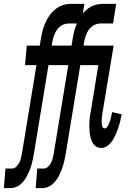

<svg xmlns="http://www.w3.org/2000/svg" viewBox="-70 -755 690 990"><path d="M-50 215 -42 114H-8Q4 114 13.5 105Q23 96 29 84.5Q35 73 38 61Q41 49 43 37L118 -419H59L68 -520H135L141 -557Q144 -573 147.5 -588.5Q151 -604 156.5 -619Q162 -634 169.5 -649Q177 -664 186.5 -677Q196 -690 208.5 -701.5Q221 -713 235 -720.5Q249 -728 264.5 -731.5Q280 -735 296 -735H365L349 -634H288Q277 -634 266 -631.5Q255 -629 245 -622Q235 -615 227 -605.5Q219 -596 214 -585Q209 -574 205.5 -563Q202 -552 200 -541L197 -520H304L296 -419H180L105 37Q102 51 99.5 65Q97 79 93 93Q89 107 84 120Q79 133 72 147Q65 161 56.5 173Q48 185 36.5 195Q25 205 11 210Q-3 215 -17 215ZM114 215 122 114H156Q168 114 177.5 105Q187 96 193 84.5Q199 73 202 61Q205 49 207 37L282 -419H223L232 -520H299L305 -557Q308 -573 311.5 -588.5Q315 -604 320.5 -619Q326 -634 333.5 -649Q341 -664 350.5 -677Q360 -690 372.5 -701.5Q385 -713 399 -720.5Q413 -728 428.5 -731.5Q444 -735 460 -735H529L513 -634H452Q441 -634 430 -631.5Q419 -629 409 -622Q399 -615 391 -605.5Q383 -596 378 -585Q373 -574 369.5 -563Q366 -552 364 -541L361 -520H468L460 -419H344L269 37Q266 51 263.5 65Q261 79 257 93Q253 107 248 120Q243 133 236 147Q229 161 220.5 173Q212 185 200.5 195Q189 205 175 210Q161 215 147 215ZM453 8Q438 8 426.5 1Q415 -6 408 -18Q401 -30 397.5 -43.5Q394 -57 392.5 -70.5Q391 -84 390.5 -98.5Q390 -113 391 -128Q392 -143 394 -157.5Q396 -172 399 -186L437 -419H380L389 -520H516L458 -170Q457 -163 456 -155.5Q455 -148 454.5 -141Q454 -134 454 -127Q454 -120 455 -113Q456 -106 459 -99.5Q462 -93 470 -93Q477 -93 482.5 -100.5Q488 -108 491 -115.5Q494 -123 497 -130.5Q500 -138 501.5 -146Q503 -154 505 -161.5Q507 -169 508 -177L557 -166Q554 -149 550 -131.5Q546 -114 540.5 -97.5Q535 -81 527.5 -64Q520 -47 511 -32Q502 -17 486 -4.5Q470 8 453 8Z"/></svg>

Font: Iosevka Extended
Style: Bold Italic
Weight: 700
Width: 7
Italic angle: -9°
Monospace: yes
Designer: Belleve Invis
Foundry: Belleve Invis
Version: Version 32.5.0; ttfautohint (v1.8.4)